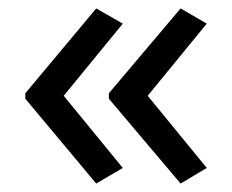

<svg xmlns="http://www.w3.org/2000/svg" viewBox="-20 -491 549 455"><path d="M40 -270 208 -471 271 -435 131 -264 271 -93 208 -56 40 -257ZM238 -270 408 -471 470 -435 330 -264 470 -93 408 -56 238 -257Z"/></svg>

Font: Noto Sans Tifinagh Tawellemmet
Style: Regular
Weight: 400
Designer: JamraPatel
Foundry: JamraPatel LLC
Version: Version 2.006; ttfautohint (v1.8.4.7-5d5b)